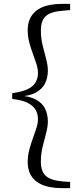

<svg xmlns="http://www.w3.org/2000/svg" viewBox="-20 -798 414 991"><path d="M43 -287V-317Q93 -324 122 -337.5Q151 -351 163.5 -372.5Q176 -394 176 -421Q176 -443 168 -468Q160 -493 149.5 -521Q139 -549 131 -579.5Q123 -610 123 -642Q123 -708 167.5 -743Q212 -778 302 -778H342V-746L307 -743Q241 -738 216 -714.5Q191 -691 191 -641Q191 -601 200 -564Q209 -527 218 -494Q227 -461 227 -433Q227 -397 212.5 -367.5Q198 -338 163.5 -319.5Q129 -301 68 -299V-306Q129 -303 163.5 -285Q198 -267 212.5 -237.5Q227 -208 227 -172Q227 -144 218 -111Q209 -78 200 -40.5Q191 -3 191 37Q191 86 216 109.5Q241 133 307 139L342 141V173H302Q212 173 167.5 138.5Q123 104 123 38Q123 6 131 -24.5Q139 -55 149.5 -83.5Q160 -112 168 -137Q176 -162 176 -183Q176 -210 163.5 -231.5Q151 -253 122 -267.5Q93 -282 43 -287Z"/></svg>

Font: Noto Serif KR
Style: Regular
Weight: 400
Designer: Ryoko NISHIZUKA  (kana & ideographs); Frank Grießhammer (Latin, Greek & Cyrillic); Wenlong ZHANG  (bopomofo); Sandoll Co
Foundry: Adobe
Version: Version 2.003-H1;hotconv 1.1.1;makeotfexe 2.6.0